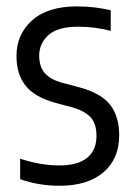

<svg xmlns="http://www.w3.org/2000/svg" viewBox="-20 -571 418 600"><path d="M166.5 9.5Q101.5 9.5 43 -11V-75Q107.5 -54 165.5 -54Q223 -54 252.2 -77.8Q281.5 -101.5 281.5 -146Q281.5 -185 262.8 -204.8Q244 -224.5 208 -235L153.5 -249.5Q88 -267.5 59.8 -303.5Q31.5 -339.5 31.5 -396Q31.5 -463.5 80.2 -507.2Q129 -551 220.5 -551Q250.5 -551 276.2 -547.8Q302 -544.5 326 -539V-474.5Q298.5 -481.5 274.8 -484.5Q251 -487.5 223.5 -487.5Q159.5 -487.5 131 -461Q102.5 -434.5 102.5 -397.5Q102.5 -362.5 120 -342.5Q137.5 -322.5 174 -312.5L228.5 -298Q297.5 -279 325 -242.5Q352.5 -206 352.5 -148.5Q352.5 -74.5 303.2 -32.5Q254 9.5 166.5 9.5Z"/></svg>

Font: Encode Sans Cnd
Style: Regular
Weight: 400
Width: 3
Designer: Multiple Designers
Foundry: Impallari Type
Version: Version 3.002; ttfautohint (v1.8.3) -l 8 -r 50 -G 200 -x 14 